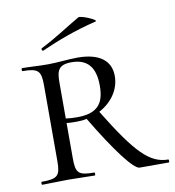

<svg xmlns="http://www.w3.org/2000/svg" viewBox="-74 -694 692 759"><g transform="rotate(-10 272.5 -314.0)"><path d="M132 -522C200 -552 265 -577 354 -599C371 -603 299 -633 290 -627C238 -597 189 -563 127 -532C123 -530 126 -519 132 -522ZM543 -12C469 -12 416 -67 307 -245C358 -272 392 -319 392 -374C392 -437 345 -471 259 -471C225 -471 176 -465 140 -465C103 -465 65 -468 36 -468C33 -468 33 -456 36 -456C99 -456 110 -444 110 -387V-81C110 -23 99 -12 35 -12C32 -12 32 0 35 0C64 0 103 -2 140 -2C182 -2 217 0 246 0C249 0 249 -12 246 -12C182 -12 172 -23 172 -81V-224C185 -222 199 -222 211 -222C225 -222 239 -223 253 -226C336 -87 402 0 426 0H543C546 0 546 -12 543 -12ZM172 -242V-385C172 -433 179 -457 233 -457C296 -457 327 -421 327 -347C327 -281 305 -239 218 -239C198 -239 184 -240 172 -242Z"/></g></svg>

Font: Cormorant SC
Style: Regular
Weight: 400
Designer: Christian Thalmann (Catharsis Fonts)
Version: Version 1.000;PS 001.000;hotconv 1.0.70;makeotf.lib2.5.58329